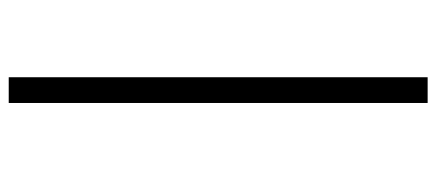

<svg xmlns="http://www.w3.org/2000/svg" viewBox="-300 -609 1000 440"><g transform="rotate(-90 200.0 -389.0)"><path d="M184 -869H243V91H184Z"/></g></svg>

Font: Merriweather 60pt Light
Style: Italic
Weight: 300
Italic angle: -7.8°
Version: Version 2.101